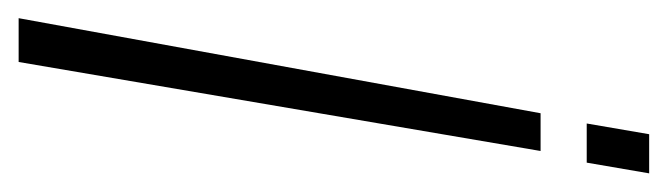

<svg xmlns="http://www.w3.org/2000/svg" viewBox="-277 -440 716 206"><g transform="rotate(-90 81.0 -337.0)"><path d="M22 -115H62.5L164.5 -675H117.5ZM-2 1.5H40L51.5 -65.5H9.5Z"/></g></svg>

Font: Anybody UltraCondensed Thin ExtraLight
Style: Italic
Weight: 250
Italic angle: -10°
Version: Version 1.111